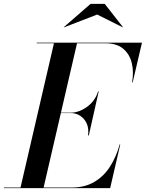

<svg xmlns="http://www.w3.org/2000/svg" viewBox="-66 -970 752 990"><path d="M435 -895 264 -829 263 -830 401 -950H474L568 -830L567 -829ZM298 -387H247.8L158.8 -3H303Q371.5 -3 420.5 -32.1Q469.5 -61.1 501.5 -111.3Q533.5 -161.5 551 -225H554L502 0H-46V-3H39.8L212.2 -747H123V-750H666L618 -545H615Q624.5 -598.5 613.6 -644.6Q602.6 -690.6 569.1 -718.8Q535.5 -747 477 -747H331.2L248.2 -389H298Q340.8 -389 382.5 -418.9Q424.2 -448.8 440 -499H443L392 -272H388Q394.8 -322.2 367.8 -354.6Q340.8 -387 298 -387Z"/></svg>

Font: Bodoni* 72 Medium
Style: Italic
Weight: 500
Italic angle: -13°
Version: Version 1.002; ttfautohint (v0.97) -l 8 -r 50 -G 200 -x 14 -